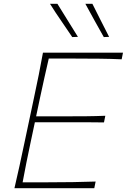

<svg xmlns="http://www.w3.org/2000/svg" viewBox="-20 -990 667 1010"><path d="M56 0Q70.5 -61 82.5 -117Q94.5 -173 108.5 -238.5L158 -472Q172.5 -539.5 183.8 -596Q195 -652.5 206 -713H627L620 -678Q567 -680.5 506.2 -681.2Q445.5 -682 363 -682H236.5Q224.5 -629.5 213.2 -579.5Q202 -529.5 190 -473L170 -378H309Q381 -378 433.2 -378.5Q485.5 -379 534 -381L527 -346Q475.5 -347 423.5 -347Q371.5 -347 301 -347H163.5L141 -241Q129 -184.5 118.8 -134Q108.5 -83.5 99 -31H231Q301 -31 363.2 -32Q425.5 -33 483 -35L476 0ZM360 -795Q331 -838.5 301 -881.8Q271 -925 243 -970H282Q307.5 -929.5 335 -884.5Q362.5 -839.5 390 -796ZM526 -795Q501.5 -838.5 477 -882.5Q452.5 -926.5 429 -970H466Q487 -929.5 509 -884.5Q531 -839.5 554 -796Z"/></svg>

Font: Commissioner Flair Thin
Style: Italic
Weight: 100
Italic angle: -12°
Designer: Kostas Bartsokas
Foundry: Kostas Bartsokas
Version: Version 1.000; ttfautohint (v1.8.3)